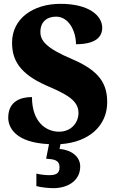

<svg xmlns="http://www.w3.org/2000/svg" viewBox="-20 -744 608 1003"><path d="M258 239C338 239 399 197 399 126C399 73 352 39 291 34L296 9C446 -1 540 -88 540 -210C540 -306 500 -374 357 -435C217 -494 191 -534 191 -577C191 -632 227 -657 273 -657C340 -657 377 -580 377 -513C478 -513 514 -550 514 -599C514 -660 448 -724 296 -724C153 -724 43 -647 43 -521C43 -430 83 -358 225 -296C327 -252 390 -220 390 -154C390 -104 353 -56 288 -56C222 -56 147 -105 147 -237C85 -237 23 -213 23 -129C23 -78 60 1 236 9L221 85C261 88 291 91 291 130C291 165 269 171 234 171C217 171 192 168 170 163V228C192 235 239 239 258 239Z"/></svg>

Font: Noto Serif Sinhala SemiCondensed Black
Style: Regular
Weight: 900
Width: 4
Designer: Jelle Bosma - Monotype Design Team
Foundry: Monotype Imaging Inc.
Version: Version 2.007